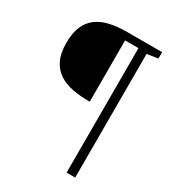

<svg xmlns="http://www.w3.org/2000/svg" viewBox="-182 -770 851 947"><g transform="rotate(30 243.0 -296.0)"><path d="M397 -625V79.1H348.1V-629.9H272V-280.8Q217.8 -280.8 172.9 -289.3Q127.9 -297.9 95.5 -319.8Q63 -341.8 44.9 -379.4Q26.9 -417 26.9 -475.1Q26.9 -530.3 42.5 -567.6Q58.1 -605 88.1 -627.9Q118.2 -650.9 161.6 -660.9Q205.1 -670.9 261.2 -670.9H459V-634.8Z"/></g></svg>

Font: Charis SIL
Style: Regular
Weight: 400
Foundry: SIL International
Version: Version 4.112